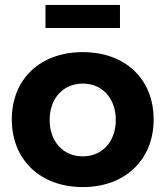

<svg xmlns="http://www.w3.org/2000/svg" viewBox="-20 -755 673 781"><path d="M165 -735V-641H468V-735ZM317 -543C144 -543 28 -434 28 -269C28 -105 144 6 317 6C489 6 605 -105 605 -269C605 -434 489 -543 317 -543ZM317 -415C396 -415 451 -355 451 -267C451 -179 396 -119 317 -119C237 -119 182 -179 182 -267C182 -355 237 -415 317 -415Z"/></svg>

Font: Juman SemiBold
Style: Regular
Weight: 600
Designer: Bandar Raffah (Arabic) Julieta Ulanovsky (Latin)
Foundry: Caramella
Version: Version 5.022;PS 005.022;hotconv 1.0.88;makeotf.lib2.5.64775